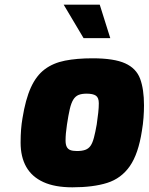

<svg xmlns="http://www.w3.org/2000/svg" viewBox="-20 -794 635 820"><path d="M289 6Q214 6 165 -16.5Q116 -39 92 -81.5Q68 -124 68 -185Q68 -216 70 -241Q72 -266 76 -289Q89 -370 112 -420.5Q135 -471 171 -498Q207 -525 257.5 -535Q308 -545 375 -545Q467 -545 514.5 -523.5Q562 -502 578.5 -457.5Q595 -413 595 -344Q595 -320 593 -292Q591 -264 586 -235Q571 -137 534.5 -84.5Q498 -32 438 -13Q378 6 289 6ZM309 -149Q330 -149 344 -154Q358 -159 366.5 -171Q375 -183 381 -205.5Q387 -228 393 -262Q397 -290 399.5 -312Q402 -334 402 -353Q402 -377 389.5 -385.5Q377 -394 350 -394Q329 -394 315.5 -388.5Q302 -383 293 -368.5Q284 -354 278 -328Q272 -302 266 -262Q263 -242 261.5 -225.5Q260 -209 260 -194Q260 -177 265 -167Q270 -157 280.5 -153Q291 -149 309 -149ZM337 -631 252 -774H406L451 -631Z"/></svg>

Font: Exo Thin Black
Style: Italic
Weight: 900
Italic angle: -9°
Version: Version 2.000